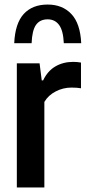

<svg xmlns="http://www.w3.org/2000/svg" viewBox="-20 -824 381 844"><path d="M54 -545.5H154L163.5 -470.5H169.5Q189.5 -512.5 223.8 -532.2Q258 -552 301.5 -552Q319 -552 336 -549V-436Q319 -439 294 -439Q257.5 -439 225 -422.2Q192.5 -405.5 175 -376V0H54ZM189.5 -804Q254.5 -804 293.8 -762.2Q333 -720.5 337 -634H260.5Q258 -689.5 239.8 -714.2Q221.5 -739 189.5 -739Q155.5 -739 138.2 -714.5Q121 -690 119 -634H42.5Q46.5 -721.5 84.5 -762.8Q122.5 -804 189.5 -804Z"/></svg>

Font: Encode Sans Condensed SemiBold
Style: Regular
Weight: 600
Width: 3
Designer: Multiple Designers
Foundry: Impallari Type
Version: Version 2.000